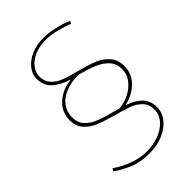

<svg xmlns="http://www.w3.org/2000/svg" viewBox="-256 -823 1071 1071"><g transform="rotate(-45 280.0 -287.5)"><path d="M477 -3Q477 39 449 74Q421 109 372.5 129.5Q324 150 265 150Q193 150 142 128Q91 106 50 78L60 62Q97 89 152 110.5Q207 132 262 132Q311 132 356 115.5Q401 99 429 67.5Q457 36 457 -5Q457 -45 432.5 -70.5Q408 -96 371.5 -109.5Q335 -123 276 -138Q210 -157 172 -172.5Q134 -188 107 -218Q80 -248 80 -298Q80 -360 128 -403Q176 -446 247 -452Q185 -471 149 -503Q113 -535 113 -591Q113 -626 137.5 -657Q162 -688 205 -706.5Q248 -725 300 -725Q338 -725 388 -714Q438 -703 474 -686L465 -671Q433 -685 389 -696Q345 -707 302 -708Q253 -708 214 -691Q175 -674 154 -646.5Q133 -619 133 -589Q133 -550 155 -525Q177 -500 214 -485.5Q251 -471 315 -455Q375 -440 415.5 -423Q456 -406 483 -374.5Q510 -343 510 -293Q510 -235 469 -193Q428 -151 360 -135Q414 -117 445.5 -86Q477 -55 477 -3ZM324 -146Q362 -149 400 -167.5Q438 -186 463.5 -218Q489 -250 489 -292Q489 -334 463.5 -362Q438 -390 397.5 -407Q357 -424 294 -441Q236 -441 192 -423Q148 -405 124.5 -372.5Q101 -340 101 -300Q101 -254 127 -227Q153 -200 194.5 -184.5Q236 -169 324 -146Z"/></g></svg>

Font: Josefin Sans Thin
Style: Regular
Weight: 250
Designer: Santiago Orozco
Foundry: Typemade
Version: Version 2.000